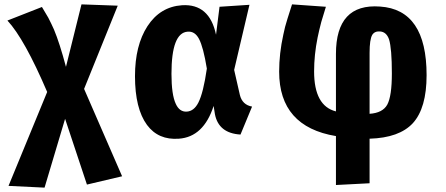

<svg xmlns="http://www.w3.org/2000/svg" viewBox="-20 -613 2044 879"><path d="M539 194 378 232 278 -69 184 246 19 238 196 -192Q92 -435 14 -519L172 -581L201 -532Q215 -505 227 -478Q253 -416 282 -307L353 -593L519 -587L365 -206Z M969 -454 985 -582 1122 -591 1052 -293 1078 -179Q1089 -133 1134 -125L1081 3Q981 -3 964 -90L958 -128Q912 14 799 22Q705 29 653 -41Q598 -116 598 -264Q598 -405 655 -493Q713 -582 813 -589Q939 -597 969 -454ZM765 -275Q765 -179 785 -137Q802 -100 835 -102Q868 -104 888 -143Q911 -188 927 -299Q911 -397 891 -435Q872 -471 839 -468Q765 -463 765 -275Z M1870 -49Q1808 18 1672 22V226L1518 234V10Q1258 -33 1258 -285Q1258 -368 1277 -454Q1284 -490 1296 -527Q1305 -557 1317 -593L1472 -582L1451 -513Q1441 -475 1434 -441Q1418 -362 1418 -286Q1418 -128 1518 -103V-366Q1518 -598 1720 -583Q1933 -569 1933 -269Q1933 -118 1870 -49ZM1672 -92Q1732 -96 1753 -134Q1774 -173 1774 -277Q1774 -391 1761 -433Q1749 -467 1720 -469Q1695 -471 1684 -453Q1672 -432 1672 -371Z"/></svg>

Font: Xiangcui Wave Sans Xiangcui Wave Sans
Style: Regular
Weight: 800
Width: 3
Version: Version 0.920;March 28, 2024;FontCreator 14.0.0.2814 64-bit